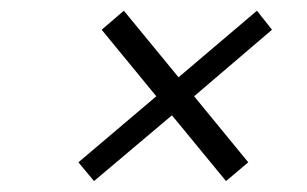

<svg xmlns="http://www.w3.org/2000/svg" viewBox="-20 -408 567 355"><path d="M338.9 -230 439 -107.9 397.9 -73.2 297.9 -194.8 153.8 -73.2 125 -107.9 269 -230 168 -353 209 -388.2 310.1 -265.1 455.1 -388.2 482.9 -353Z"/></svg>

Font: Linux Libertine G
Style: Italic
Weight: 400
Italic angle: -12°
Designer: Philipp H. Poll
Foundry: Philipp H. Poll
Version: Version 5.1.3